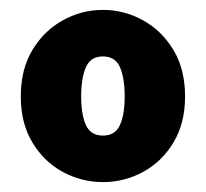

<svg xmlns="http://www.w3.org/2000/svg" viewBox="-20 -728 416 388"><path d="M188 -360Q145 -360 107 -380.5Q69 -401 45.5 -440Q22 -479 22 -533Q22 -588 45.5 -627Q69 -666 107 -687Q145 -708 188 -708Q231 -708 269 -687Q307 -666 330.5 -627Q354 -588 354 -533Q354 -479 330.5 -440Q307 -401 269 -380.5Q231 -360 188 -360ZM188 -454Q213 -454 222.5 -475.5Q232 -497 232 -533Q232 -570 222.5 -592Q213 -614 188 -614Q163 -614 153.5 -592Q144 -570 144 -533Q144 -497 153.5 -475.5Q163 -454 188 -454Z"/></svg>

Font: Assistant ExtraLight ExtraBold
Style: Regular
Weight: 800
Version: Version 3.000